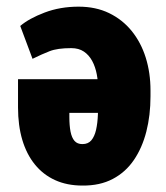

<svg xmlns="http://www.w3.org/2000/svg" viewBox="-20 -559 508 588"><path d="M220.7 -538.6Q273.4 -538.6 314.2 -518.8Q355 -499 383.3 -464.1Q411.6 -429.2 426.3 -382.6Q440.9 -335.9 440.9 -282.2V-263.7Q440.9 -206.1 428.2 -156.2Q415.5 -106.4 390.1 -69.1Q364.7 -31.7 325.4 -11Q286.1 9.8 232.4 9.3Q185.5 9.3 148.9 -7.3Q112.3 -23.9 86.9 -55.2Q61.5 -86.4 48.3 -130.6Q35.2 -174.8 35.2 -230V-316.4H381.3V-213.4H192.4V-200.7Q192.4 -174.8 196 -156Q199.7 -137.2 208.3 -127.4Q216.8 -117.7 232.4 -117.7Q250 -117.7 259.8 -129.4Q269.5 -141.1 274.2 -161.4Q278.8 -181.6 279.8 -208Q280.8 -234.4 280.8 -263.7V-282.2Q280.8 -308.1 276.4 -331.3Q272 -354.5 262.2 -372.6Q252.4 -390.6 236.8 -401.1Q221.2 -411.6 198.2 -411.6Q155.8 -411.6 132.1 -402.3Q108.4 -393.1 79.6 -378.9L42 -479.5Q68.8 -502.4 116.5 -520.5Q164.1 -538.6 220.7 -538.6Z"/></svg>

Font: Roboto Condensed Black
Style: Regular
Weight: 900
Designer: Christian Robertson
Foundry: Google
Version: Version 3.008; 2023